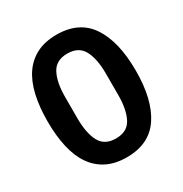

<svg xmlns="http://www.w3.org/2000/svg" viewBox="-168 -839 935 980"><g transform="rotate(-30 300.0 -349.0)"><path d="M300 12Q233 12 184 -12.5Q135 -37 103 -83Q71 -129 55.5 -196Q40 -263 40 -349Q40 -434 55.5 -501.5Q71 -569 103 -615Q135 -661 184 -685.5Q233 -710 300 -710Q433 -710 496.5 -615Q560 -520 560 -349Q560 -178 496.5 -83Q433 12 300 12ZM300 -99Q367 -99 393.5 -149.5Q420 -200 420 -286V-412Q420 -498 393.5 -548.5Q367 -599 300 -599Q233 -599 206.5 -548.5Q180 -498 180 -412V-286Q180 -200 206.5 -149.5Q233 -99 300 -99Z"/></g></svg>

Font: IBM Plex Sans Arabic SemiBold
Style: Regular
Weight: 600
Designer: Mike Abbink, Paul van der Laan, Pieter van Rosmalen, Wael Morcos, Khajak Apelian
Foundry: Bold Monday
Version: Version 1.1